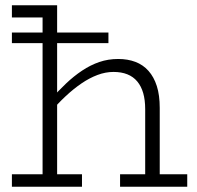

<svg xmlns="http://www.w3.org/2000/svg" viewBox="-20 -706 744 726"><path d="M529 0V-293Q529 -328 521.5 -354Q514 -380 499 -398Q484 -416 461.5 -425Q439 -434 409 -434Q379 -434 348.5 -422.5Q318 -411 288 -390.5Q258 -370 228.5 -342.5Q199 -315 171 -282V-329Q200 -362 229.5 -390Q259 -418 290.5 -439Q322 -460 355.5 -471.5Q389 -483 427 -483Q463 -483 492 -472Q521 -461 541.5 -438Q562 -415 573 -380.5Q584 -346 584 -298V0ZM25 0V-47H290V0ZM141 0V-640H25V-686H196V0ZM25 -543V-583H390V-543ZM434 0V-47H688V0Z"/></svg>

Font: BioRhyme ExtraBold Light
Style: Regular
Weight: 300
Version: Version 1.600;gftools[0.9.33]